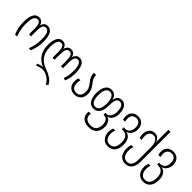

<svg xmlns="http://www.w3.org/2000/svg" viewBox="190 -2030 3550 3550"><g transform="rotate(45 1965.5 -255.0)"><path d="M103 0Q76 -69 62 -135Q48 -201 48 -283Q48 -407 85 -474.5Q122 -542 195 -542Q242 -542 270.5 -515.5Q299 -489 308 -445H310Q320 -489 348 -515.5Q376 -542 423 -542Q497 -542 534 -472Q571 -402 571 -283Q571 -202 557 -136Q543 -70 515 0H463Q489 -68 502 -136Q515 -204 515 -283Q515 -386 492.5 -440Q470 -494 418 -494Q372 -494 354 -453.5Q336 -413 336 -333V-186H283V-333Q283 -412 264.5 -453Q246 -494 201 -494Q149 -494 126 -439.5Q103 -385 103 -283Q103 -202 116.5 -135.5Q130 -69 156 0Z M1157 250Q1136 204 1097 169.5Q1058 135 1012.5 115.5Q967 96 925 96Q887 96 851 106Q815 116 789 132L770 95Q795 81 829 71Q863 61 895 61V59Q834 37 782 -8.5Q730 -54 698.5 -125.5Q667 -197 667 -296Q667 -411 703.5 -476.5Q740 -542 810 -542Q857 -542 885 -515.5Q913 -489 922 -445H924Q934 -489 961.5 -515.5Q989 -542 1033 -542Q1078 -542 1105.5 -515.5Q1133 -489 1142 -445H1145Q1154 -489 1182.5 -515.5Q1211 -542 1257 -542Q1327 -542 1364 -474.5Q1401 -407 1401 -283Q1401 -218 1390 -163Q1379 -108 1356 -53L1308 -69Q1328 -120 1336.5 -172Q1345 -224 1345 -283Q1345 -386 1322.5 -440Q1300 -494 1251 -494Q1207 -494 1188.5 -453.5Q1170 -413 1170 -333V-186H1117V-333Q1117 -412 1098 -453Q1079 -494 1033 -494Q988 -494 969 -453.5Q950 -413 950 -333V-186H897V-333Q897 -412 878.5 -453Q860 -494 816 -494Q767 -494 744.5 -442Q722 -390 722 -296Q722 -216 742 -158Q762 -100 796.5 -60Q831 -20 874 5.5Q917 31 963 47Q1039 73 1104 116Q1169 159 1203 231Z M1662 10Q1585 10 1538 -35.5Q1491 -81 1491 -169Q1491 -194 1494.5 -215Q1498 -236 1504 -256H1556Q1551 -237 1548.5 -216.5Q1546 -196 1546 -171Q1546 -102 1577.5 -70Q1609 -38 1661 -38Q1717 -38 1747.5 -73.5Q1778 -109 1778 -176Q1778 -234 1757.5 -271.5Q1737 -309 1712 -343Q1693 -368 1675.5 -394Q1658 -420 1646.5 -453.5Q1635 -487 1635 -532H1690Q1690 -482 1708.5 -445.5Q1727 -409 1752 -377Q1772 -350 1791 -321.5Q1810 -293 1822 -257.5Q1834 -222 1834 -175Q1834 -84 1784.5 -37Q1735 10 1662 10Z M2277 250Q2209 250 2163 227.5Q2117 205 2094 167Q2071 129 2071 83Q2071 66 2076 45H2128Q2127 53 2126 61Q2125 69 2125 76Q2125 131 2162.5 166.5Q2200 202 2276 202Q2358 202 2394 155.5Q2430 109 2430 40Q2430 0 2419 -34Q2408 -68 2385.5 -88Q2363 -108 2327 -108H2308V-157H2334Q2389 -157 2419.5 -206.5Q2450 -256 2450 -331Q2450 -376 2440 -413Q2430 -450 2409 -472Q2388 -494 2353 -494Q2303 -494 2281.5 -452Q2260 -410 2260 -324V-297Q2260 -227 2242 -172Q2224 -117 2187 -86Q2150 -55 2094 -55Q2039 -55 2002.5 -86Q1966 -117 1947.5 -172Q1929 -227 1929 -298Q1929 -408 1969.5 -475Q2010 -542 2093 -542Q2143 -542 2180 -511.5Q2217 -481 2229 -418H2232Q2240 -478 2273 -510Q2306 -542 2356 -542Q2407 -542 2440 -512.5Q2473 -483 2489 -435.5Q2505 -388 2505 -332Q2505 -255 2475.5 -202Q2446 -149 2385 -133V-130Q2436 -117 2461 -70.5Q2486 -24 2486 41Q2486 133 2433 191.5Q2380 250 2277 250ZM2094 -103Q2153 -103 2179.5 -156.5Q2206 -210 2206 -298Q2206 -385 2179.5 -439.5Q2153 -494 2094 -494Q2035 -494 2009 -439.5Q1983 -385 1983 -298Q1983 -211 2009.5 -157Q2036 -103 2094 -103Z M2777 250Q2714 250 2674 221.5Q2634 193 2614.5 147.5Q2595 102 2595 51Q2595 17 2601.5 -10.5Q2608 -38 2615 -55H2666Q2660 -38 2654.5 -11.5Q2649 15 2649 49Q2650 113 2681 157.5Q2712 202 2776 202Q2842 202 2875 153.5Q2908 105 2908 20Q2908 -73 2869.5 -115.5Q2831 -158 2770 -158H2737V-207H2772Q2830 -207 2863 -248.5Q2896 -290 2896 -360Q2896 -424 2866 -459Q2836 -494 2785 -494Q2734 -494 2703 -463Q2672 -432 2672 -371Q2672 -350 2674.5 -333Q2677 -316 2681 -299H2629Q2617 -334 2617 -374Q2617 -453 2663 -497.5Q2709 -542 2785 -542Q2857 -542 2904 -495.5Q2951 -449 2951 -364Q2951 -296 2920 -248.5Q2889 -201 2834 -185V-182Q2891 -171 2927.5 -121.5Q2964 -72 2964 21Q2964 131 2914 190.5Q2864 250 2777 250Z M3230 250Q3168 250 3128 221Q3088 192 3069 143.5Q3050 95 3050 38Q3050 -3 3057 -31.5Q3064 -60 3071 -76H3122Q3117 -61 3110.5 -33.5Q3104 -6 3104 36Q3104 110 3135 156Q3166 202 3229 202Q3293 202 3323.5 153.5Q3354 105 3354 18V-294Q3354 -389 3322 -441.5Q3290 -494 3231 -494Q3187 -494 3156.5 -462Q3126 -430 3126 -361Q3126 -336 3129 -315.5Q3132 -295 3137 -276H3085Q3079 -296 3075 -317Q3071 -338 3071 -363Q3071 -421 3091.5 -461Q3112 -501 3146.5 -521.5Q3181 -542 3222 -542Q3270 -542 3303.5 -513.5Q3337 -485 3353 -445H3356Q3355 -465 3354.5 -486Q3354 -507 3354 -524V-760H3408V19Q3408 131 3361.5 190.5Q3315 250 3230 250Z M3701 250Q3638 250 3598 221.5Q3558 193 3538.5 147.5Q3519 102 3519 51Q3519 17 3525.5 -10.5Q3532 -38 3539 -55H3590Q3584 -38 3578.5 -11.5Q3573 15 3573 49Q3574 113 3605 157.5Q3636 202 3700 202Q3766 202 3799 153.5Q3832 105 3832 20Q3832 -73 3793.5 -115.5Q3755 -158 3694 -158H3661V-207H3696Q3754 -207 3787 -248.5Q3820 -290 3820 -360Q3820 -424 3790 -459Q3760 -494 3709 -494Q3658 -494 3627 -463Q3596 -432 3596 -371Q3596 -350 3598.5 -333Q3601 -316 3605 -299H3553Q3541 -334 3541 -374Q3541 -453 3587 -497.5Q3633 -542 3709 -542Q3781 -542 3828 -495.5Q3875 -449 3875 -364Q3875 -296 3844 -248.5Q3813 -201 3758 -185V-182Q3815 -171 3851.5 -121.5Q3888 -72 3888 21Q3888 131 3838 190.5Q3788 250 3701 250Z"/></g></svg>

Font: Noto Sans Georgian Condensed Light
Style: Regular
Weight: 300
Width: 3
Designer: Monotype Design Team, Akaki Razmadze
Foundry: Google LLC
Version: Version 2.005; ttfautohint (v1.8.4.7-5d5b)